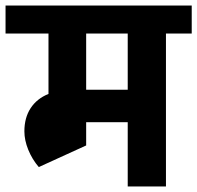

<svg xmlns="http://www.w3.org/2000/svg" viewBox="-55 -673 712 693"><path d="M637 -552H544V0H406V-232H256V-148L85 -70Q61 -98 47 -132.5Q33 -167 33 -199Q33 -248 55.5 -282.5Q78 -317 120 -334V-552H-35V-653H637ZM256 -552V-349H406V-552Z"/></svg>

Font: Akshar SemiBold
Style: Regular
Weight: 600
Designer: Tall Chai
Foundry: Tall Chai
Version: Version 1.000